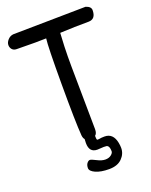

<svg xmlns="http://www.w3.org/2000/svg" viewBox="-155 -737 788 1005"><g transform="rotate(-20 239.0 -234.5)"><path d="M44 -649 449 -655Q478 -646 478 -626Q478 -576 437 -576Q362 -576 278 -572Q273 -486 273 -442.5Q273 -399 273 -387L277 -36Q277 -12 265 -3Q265 14 267 18Q269 22 280.5 19.5Q292 17 310 17Q358 17 369 74Q372 90 372 103Q372 136 347 161Q322 186 275.5 186Q229 186 200.5 173Q172 160 172 143Q172 126 180 116Q188 106 196 106Q204 106 229 119Q254 132 274 132Q294 132 306.5 122Q319 112 319 102Q319 73 304 68Q300 67 288 67Q276 67 252 69Q207 69 207 16Q207 1 208 -6Q201 -13 199 -29Q193 -106 193 -316.5Q193 -527 199 -570Q178 -569 137 -569Q96 -569 35 -570Q19 -570 10 -580Q1 -590 1 -604.5Q1 -619 13.5 -633Q26 -647 44 -649Z"/></g></svg>

Font: Patrick Hand SC
Style: Regular
Weight: 400
Designer: Patrick Wagesreiter
Foundry: Patrick Wagesreiter
Version: Version 1.003;PS 001.003;hotconv 1.0.70;makeotf.lib2.5.58329